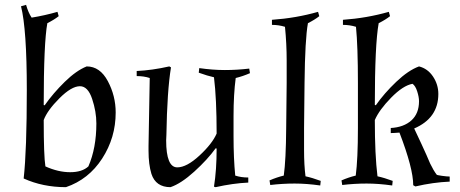

<svg xmlns="http://www.w3.org/2000/svg" viewBox="-20 -760 1906 795"><path d="M459 -294Q459 -190 403 -103.5Q347 -17 253 15Q157 15 78 -21Q91 -137 91 -388Q91 -639 67 -734L88 -740Q97 -708 111 -687Q166 -696 218 -711L223 -693Q204 -678 176 -664Q161 -582 161 -325L165 -324Q200 -374 248 -421Q296 -468 339 -485Q394 -485 426.5 -424Q459 -363 459 -294ZM379 -249Q379 -298 361.5 -350.5Q344 -403 311 -403Q276 -403 226 -353Q176 -303 161 -263Q161 -114 168 -71Q221 -47 270.5 -47Q320 -47 346 -71Q379 -147 379 -249Z M668 -179Q668 -67 714 -67Q753 -67 806 -116Q859 -165 877 -207Q877 -352 866 -440Q839 -446 803 -459L805 -478Q861 -470 911 -470Q961 -470 1012 -476L1015 -457Q985 -444 956 -437Q947 -369 947 -280V-196Q947 -104 954 -33Q978 -25 1008 -25V-4Q944 -1 873 15L866 13Q877 -56 877 -145L873 -146Q839 -99 784.5 -49.5Q730 0 686 15Q625 15 607 -40Q595 -79 595 -136Q595 -145 595 -156L600 -437Q576 -445 546 -445V-466Q610 -469 681 -485L688 -481Q672 -384 669 -201Q668 -191 668 -179Z M1239 -230Q1239 -201 1239 -138.5Q1239 -76 1245 -30Q1273 -24 1308 -11L1306 8Q1250 0 1200 0Q1150 0 1099 6L1096 -13Q1126 -26 1155 -33Q1164 -97 1165 -230L1167 -417Q1167 -443 1167 -510.5Q1167 -578 1160 -649Q1134 -657 1106 -657V-678Q1206 -685 1297 -711L1302 -693Q1283 -678 1255 -664Q1243 -598 1241 -417Z M1604 8Q1548 0 1498 0Q1448 0 1397 6L1394 -13Q1424 -26 1453 -33Q1462 -101 1462 -230V-417Q1462 -568 1454 -649Q1428 -657 1400 -657V-678Q1499 -685 1590 -711L1595 -693Q1576 -678 1548 -664Q1532 -576 1532 -326L1536 -324Q1571 -374 1621 -421.5Q1671 -469 1715 -485Q1751 -476 1773 -443Q1795 -410 1795 -371Q1795 -271 1695 -228L1725 -164Q1735 -143 1745.5 -119Q1756 -95 1761 -83Q1775 -54 1788 -37Q1788 -35 1809.5 -32Q1831 -29 1842 -29V-8Q1773 -5 1700 12L1691 7Q1691 -63 1634 -211Q1610 -209 1598 -209V-230Q1652 -233 1683.5 -261.5Q1715 -290 1715 -341Q1715 -358 1707.5 -381.5Q1700 -405 1688 -413Q1649 -406 1599.5 -355.5Q1550 -305 1532 -263Q1532 -118 1543 -30Q1571 -24 1606 -11Z"/></svg>

Font: Almendra
Style: Regular
Weight: 400
Designer: Ana Sanfelippo
Foundry: Ana Sanfelippo
Version: Version 1.004